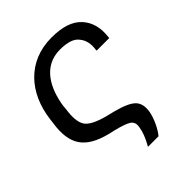

<svg xmlns="http://www.w3.org/2000/svg" viewBox="-197 -657 913 913"><g transform="rotate(-45 259.5 -201.0)"><path d="M263 145H334C358 116 379 70 386 33C391 1 386 -24 370 -41C353 -59 320 -74 266 -88L233 -96C173 -111 136 -130 123 -153C110 -175 107 -210 114 -257L116 -279C131 -378 180 -478 294 -478C344 -478 378 -467 395 -443C413 -421 419 -393 414 -358V-351H499V-357C506 -414 494 -460 462 -495C430 -530 379 -547 306 -547C144 -547 46 -431 27 -278L24 -254C14 -189 21 -140 45 -105C69 -70 111 -46 174 -30L209 -22C244 -13 268 -5 283 4C298 14 304 28 300 49C296 78 285 106 263 145Z"/></g></svg>

Font: Cheyenne Sans
Style: Italic
Weight: 400
Italic angle: -8.13011°
Designer: The Public Sans project authors (U.S. Web Design System), Libre Franklin designed by Pablo Impallari and Rodrigo Fuenzal
Foundry: The Cheyenne Sans Project Authors
Version: Version 2.007